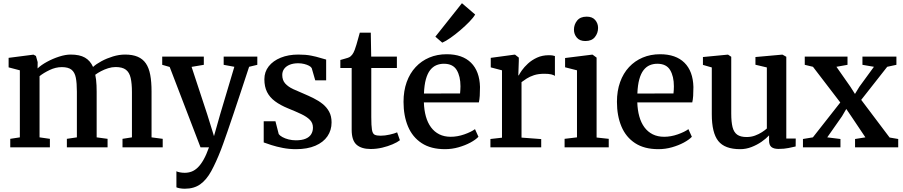

<svg xmlns="http://www.w3.org/2000/svg" viewBox="-20 -898 5502 1170"><path d="M42.5 0V-52L101 -61V-469.5L32.5 -487.5V-545.5L184 -565L199 -557L209.5 -519.5L209 -481Q231 -502 266.2 -521.2Q301.5 -540.5 340.2 -553Q379 -565.5 411 -565.5Q465 -565.5 497.5 -547Q530 -528.5 547 -490Q566.5 -508 598.5 -525.2Q630.5 -542.5 668.2 -554Q706 -565.5 742 -565.5Q788 -565.5 819 -552.2Q850 -539 868.8 -511.8Q887.5 -484.5 895.5 -442Q903.5 -399.5 903.5 -340.5V-61L971.5 -52V0H726.5V-52L784 -61V-337Q784 -389 776.2 -423Q768.5 -457 747 -473.2Q725.5 -489.5 684.5 -489.5Q662 -489.5 639 -482.2Q616 -475 595.5 -464.2Q575 -453.5 560.5 -442.5Q563.5 -428.5 565.5 -412Q567.5 -395.5 568.2 -377.5Q569 -359.5 569 -339.5V-61L635.5 -52V0H387.5V-52L448.5 -61V-339.5Q448.5 -391.5 442 -424.5Q435.5 -457.5 415.8 -473.2Q396 -489 356.5 -489Q319.5 -489 282.8 -471.5Q246 -454 221 -434V-61L284 -52V0Z M1106.5 252Q1090 252 1076.2 249.5Q1062.5 247 1055 243.5V145.5Q1061.5 149.5 1076 152.2Q1090.5 155 1105.5 155Q1128 155 1147.8 147.5Q1167.5 140 1185.5 122.5Q1203.5 105 1220.5 75Q1237.5 45 1253.5 0H1202L1014 -490L968.5 -503V-553H1222V-503L1147.5 -490.5L1243 -200.5L1284 -68.5L1321.5 -201L1408 -491L1343 -503V-553H1548V-503L1498 -491Q1470.5 -407 1446.2 -334Q1422 -261 1401.8 -201Q1381.5 -141 1366 -95.8Q1350.5 -50.5 1340.2 -22.5Q1330 5.5 1326.5 14.5Q1296.5 91.5 1267.5 144.5Q1238.5 197.5 1200.5 224.8Q1162.5 252 1106.5 252Z M1783 11Q1742 11 1703.5 3.5Q1665 -4 1634.5 -13.8Q1604 -23.5 1587 -30V-159H1658.5L1678.5 -81Q1684.5 -72 1700.5 -63Q1716.5 -54 1738.2 -48.5Q1760 -43 1783 -43Q1819.5 -43 1842.5 -52.8Q1865.5 -62.5 1876.2 -80Q1887 -97.5 1887 -120.5Q1887 -148.5 1868.5 -167.5Q1850 -186.5 1815.8 -202.8Q1781.5 -219 1734.5 -238Q1688 -257 1655.8 -281Q1623.5 -305 1607.2 -337.5Q1591 -370 1591 -415Q1591 -460 1617.5 -493.8Q1644 -527.5 1690.8 -546.5Q1737.5 -565.5 1798 -565.5Q1843 -565.5 1876 -559Q1909 -552.5 1931.5 -545.2Q1954 -538 1967.5 -535V-408.5H1901L1879.5 -483Q1875 -491 1862.8 -497.5Q1850.5 -504 1833.5 -508.2Q1816.5 -512.5 1797 -512.5Q1768 -512.5 1746 -503.8Q1724 -495 1712 -479Q1700 -463 1700 -441.5Q1700 -409 1718.2 -389Q1736.5 -369 1766 -355.2Q1795.5 -341.5 1828.5 -328Q1860.5 -314.5 1891.2 -299.2Q1922 -284 1946.5 -264.2Q1971 -244.5 1985.8 -217.2Q2000.5 -190 2000.5 -152Q2000.5 -104.5 1975.5 -67.8Q1950.5 -31 1901.8 -10Q1853 11 1783 11Z M2239 10Q2182.5 10 2152.8 -16.2Q2123 -42.5 2123 -107V-483.5H2054V-532.5Q2064.5 -535.5 2076.5 -538.8Q2088.5 -542 2099 -545.5Q2109.5 -549 2115 -553.5Q2121 -558.5 2125.5 -564Q2130 -569.5 2133.8 -576.8Q2137.5 -584 2141.5 -594Q2146.5 -606.5 2152.2 -626.5Q2158 -646.5 2163.5 -666.5Q2169 -686.5 2172.5 -699H2239.5L2242 -553H2398.5V-483.5H2242.5V-184.5Q2242.5 -132 2246.5 -107.8Q2250.5 -83.5 2262.8 -77.2Q2275 -71 2299 -71Q2325.5 -71 2355 -77.8Q2384.5 -84.5 2400 -91.5L2417 -43.5Q2401 -31 2372.5 -18.8Q2344 -6.5 2309.2 1.8Q2274.5 10 2239 10Z M2691.5 11Q2605.5 11 2549.5 -25.8Q2493.5 -62.5 2466.2 -127.5Q2439 -192.5 2439 -277.5Q2439 -344 2458.2 -397.8Q2477.5 -451.5 2512.8 -489.2Q2548 -527 2596 -547.2Q2644 -567.5 2702 -567.5Q2798 -567.5 2850.2 -515.8Q2902.5 -464 2905 -368Q2905 -337 2903.5 -314Q2902 -291 2898 -274H2563Q2564.5 -227 2575.2 -188.5Q2586 -150 2606.5 -122.2Q2627 -94.5 2657 -79.5Q2687 -64.5 2726.5 -64.5Q2767.5 -64.5 2809.5 -79.2Q2851.5 -94 2874.5 -111L2895.5 -64.5Q2878.5 -46.5 2846.5 -29.2Q2814.5 -12 2774.2 -0.5Q2734 11 2691.5 11ZM2563.5 -328 2783.5 -328.5Q2784.5 -338 2785.2 -350Q2786 -362 2786 -372Q2786 -433 2763 -471.2Q2740 -509.5 2685 -509.5Q2660 -509.5 2638.8 -500.5Q2617.5 -491.5 2601.2 -470.8Q2585 -450 2575.2 -415Q2565.5 -380 2563.5 -328ZM2674.5 -638.5 2633 -674.5 2795 -878.5 2875.5 -809.5Q2864.5 -790.5 2839.8 -765Q2815 -739.5 2784.5 -713.5Q2754 -687.5 2725 -667.2Q2696 -647 2676 -638.5Z M2968.5 0V-51L3039 -59V-469.5L2970.5 -487.5V-545.5L3115 -565H3118.5L3141.5 -547V-527L3138.5 -439H3141.5Q3146 -449 3160 -469Q3174 -489 3197.2 -510.5Q3220.5 -532 3252.5 -546.8Q3284.5 -561.5 3324.5 -561.5Q3338.5 -561.5 3347.2 -560Q3356 -558.5 3361.5 -556.5V-435.5Q3354.5 -441 3338.8 -444.8Q3323 -448.5 3297.5 -448.5Q3260.5 -448.5 3234 -439.8Q3207.5 -431 3189 -419Q3170.5 -407 3158 -397.5V-59.5L3278 -50.5V0Z M3420.5 0V-52L3496 -61V-469.5L3423.5 -488V-544.5L3588 -565H3591L3615.5 -547V-60L3689.5 -52V0ZM3546.5 -648Q3512.5 -648 3495 -668.8Q3477.5 -689.5 3477.5 -717Q3477.5 -748.5 3496.8 -772.5Q3516 -796.5 3554.5 -796.5H3555.5Q3589.5 -796.5 3607 -776Q3624.5 -755.5 3624.5 -728Q3624.5 -696.5 3605.2 -672.2Q3586 -648 3547.5 -648Z M3992 11Q3906 11 3850 -25.8Q3794 -62.5 3766.8 -127.5Q3739.5 -192.5 3739.5 -277.5Q3739.5 -344 3758.8 -397.8Q3778 -451.5 3813.2 -489.2Q3848.5 -527 3896.5 -547.2Q3944.5 -567.5 4002.5 -567.5Q4098.5 -567.5 4150.8 -515.8Q4203 -464 4205.5 -368Q4205.5 -337 4204 -314Q4202.5 -291 4198.5 -274H3863.5Q3865 -227 3875.8 -188.5Q3886.5 -150 3907 -122.2Q3927.5 -94.5 3957.5 -79.5Q3987.5 -64.5 4027 -64.5Q4068 -64.5 4110 -79.2Q4152 -94 4175 -111L4196 -64.5Q4179 -46.5 4147 -29.2Q4115 -12 4074.8 -0.5Q4034.5 11 3992 11ZM3864 -328 4084 -328.5Q4085 -338 4085.8 -350Q4086.5 -362 4086.5 -372Q4086.5 -433 4063.5 -471.2Q4040.5 -509.5 3985.5 -509.5Q3960.5 -509.5 3939.2 -500.5Q3918 -491.5 3901.8 -470.8Q3885.5 -450 3875.8 -415Q3866 -380 3864 -328Z M4724.5 9.5Q4695 9.5 4680.8 -2.2Q4666.5 -14 4666.5 -41V-73Q4648.5 -53.5 4620.8 -34.2Q4593 -15 4559.5 -2Q4526 11 4490.5 11Q4396.5 11 4357 -38.8Q4317.5 -88.5 4317.5 -201.5V-487L4263.5 -502.5V-550.5L4414.5 -565H4416.5L4436 -552V-206Q4436 -154.5 4444 -123.2Q4452 -92 4472.2 -77.5Q4492.5 -63 4529.5 -63Q4557.5 -63 4581 -71.8Q4604.5 -80.5 4623 -92.5Q4641.5 -104.5 4653 -115V-487L4583.5 -503.5V-550.5L4745.5 -565H4748.5L4771.5 -552V-54H4829L4828.5 -5.5Q4811 -1.5 4784.8 4Q4758.5 9.5 4724.5 9.5Z M4933.5 -61 5100.5 -273.5 4934 -491 4884 -503V-553H5144.5V-503L5077 -491L5162 -369.5L5190 -325.5L5216.5 -369L5305.5 -491L5235.5 -503V-553H5442.5V-503L5386.5 -491L5228 -289.5L5401 -60L5453.5 -51V0H5190.5V-51L5253.5 -61L5168 -188.5L5137 -234L5111 -189.5L5021 -61L5101.5 -51V0H4873V-51Z"/></svg>

Font: Merriweather 24pt SemiBold
Style: Regular
Weight: 600
Designer: Eben Sorkin
Foundry: Eben Sorkin
Version: Version 2.100